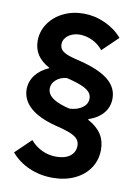

<svg xmlns="http://www.w3.org/2000/svg" viewBox="-89 -813 664 920"><g transform="rotate(10 243.0 -353.5)"><path d="M29.3 -41 105.5 -114.3Q130.4 -85.4 162.6 -70.6Q194.8 -55.7 231.4 -55.7Q273.9 -55.7 298.3 -74.2Q322.8 -92.8 323.2 -125Q322.8 -142.1 314.2 -154.1Q305.7 -166 285.6 -175.8Q265.6 -185.5 229.5 -195.3L202.1 -202.1Q120.1 -223.6 78.4 -260.7Q36.6 -297.9 36.1 -349.6Q36.6 -388.7 60.1 -419.2Q83.5 -449.7 125 -467.3V-469.7Q85.4 -491.2 66.9 -519.8Q48.3 -548.3 47.9 -586.9Q47.9 -633.3 73.7 -671.6Q99.6 -710 144.3 -731.9Q189 -753.9 243.2 -753.9Q297.4 -753.9 347.9 -731Q398.4 -708 431.6 -668.9L355.5 -595.7Q334.5 -622.1 304.9 -636.5Q275.4 -650.9 243.2 -651.4Q220.7 -651.4 202.4 -643.3Q184.1 -635.3 173.6 -621.6Q163.1 -607.9 163.1 -590.8Q163.1 -569.3 180.2 -556.6Q197.3 -543.9 240.2 -533.2L267.6 -526.4Q359.4 -503.4 404.3 -466.8Q449.2 -430.2 449.2 -377Q449.2 -335.9 424.1 -305.7Q398.9 -275.4 352.5 -259.8V-256.3Q396.5 -232.4 417 -200.4Q437.5 -168.5 437.5 -126Q437.5 -75.7 411.4 -36.4Q385.3 2.9 338.4 24.9Q291.5 46.9 231.4 46.9Q170.9 46.9 118.2 24.2Q65.4 1.5 29.3 -41ZM233.4 -298.8 254.9 -293.5Q293.9 -295.9 317.4 -313.5Q340.8 -331.1 340.8 -357.4Q340.8 -382.3 317.6 -398.9Q294.4 -415.5 237.3 -430.7L216.3 -436Q185.1 -432.6 164.8 -414.8Q144.5 -397 144.5 -372.1Q144.5 -347.7 166.3 -329.8Q188 -312 233.4 -298.8Z"/></g></svg>

Font: Wanted Sans SemiBold
Style: Regular
Weight: 600
Designer: Original Design by Kil Hyung-jin and Kang Hanbin, Wanted Lab, Inc; Hangeul from Source Han Sans by Jang Soo-young and Ka
Foundry: Wanted Lab, Inc.
Version: Version 1.003